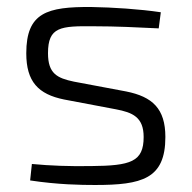

<svg xmlns="http://www.w3.org/2000/svg" viewBox="-20 -517 547 548"><path d="M311 -205C358 -196 390 -183 390 -126C390 -55 353 -44 240 -43C177 -42 124 -44 71 -49L66 -2C145 10 211 11 251 11C385 11 452 -6 452 -126C452 -207 415 -241 340 -256L191 -284C143 -294 117 -307 117 -365C117 -441 153 -443 249 -442C309 -442 373 -439 433 -436L439 -482C379 -491 302 -496 241 -497C114 -498 55 -481 55 -365C55 -284 89 -248 163 -233Z"/></svg>

Font: SnT
Style: Regular
Weight: 300
Designer: Natanael Gama
Version: Version 1.001;PS 001.001;hotconv 1.0.70;makeotf.lib2.5.58329